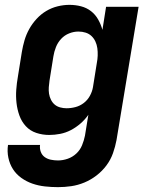

<svg xmlns="http://www.w3.org/2000/svg" viewBox="-20 -548 640 791"><path d="M219 223Q192 223 165 220Q138 217 113.5 208.5Q89 200 68 185Q47 170 33.5 149Q20 128 14.5 102Q9 76 13 49H145Q143 64 148 77.5Q153 91 164 99Q175 107 189.5 110Q204 113 219 113Q239 113 259 106Q279 99 294.5 84.5Q310 70 318 50.5Q326 31 330 11L344 -75Q330 -55 311.5 -39Q293 -23 272 -12Q251 -1 228 3.5Q205 8 183 8Q155 8 129.5 -0.5Q104 -9 86.5 -28Q69 -47 60 -72Q51 -97 48 -124Q45 -151 47 -178.5Q49 -206 54 -234L70 -334Q74 -358 81 -382Q88 -406 100.5 -428.5Q113 -451 131 -470.5Q149 -490 171 -503Q193 -516 217.5 -522Q242 -528 266 -528Q291 -528 314 -522Q337 -516 355 -502Q373 -488 384.5 -467.5Q396 -447 402 -425L417 -520H551L460 29Q455 56 445.5 83Q436 110 418.5 133.5Q401 157 377.5 175Q354 193 327.5 204Q301 215 273.5 219Q246 223 219 223ZM254 -102Q273 -102 291.5 -107Q310 -112 325.5 -124Q341 -136 350.5 -153.5Q360 -171 363 -189L379 -289Q382 -304 382.5 -319.5Q383 -335 381 -349.5Q379 -364 373 -377Q367 -390 357 -399.5Q347 -409 333 -413.5Q319 -418 303 -418Q284 -418 265 -410.5Q246 -403 232 -388Q218 -373 210.5 -354Q203 -335 200 -316L184 -216Q182 -202 181 -188.5Q180 -175 182 -162Q184 -149 190 -137Q196 -125 205.5 -117Q215 -109 228 -105.5Q241 -102 254 -102Z"/></svg>

Font: Iosevka SS04 XBd Ex Obl
Style: Regular
Weight: 800
Width: 7
Italic angle: -9°
Monospace: yes
Designer: Belleve Invis
Foundry: Belleve Invis
Version: Version 19.0.0; ttfautohint (v1.8.4)